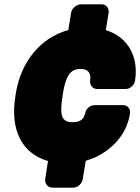

<svg xmlns="http://www.w3.org/2000/svg" viewBox="-20 -702 642 880"><path d="M52 -271 50 -257C27 -111 77 1 200 36L187 120C185 136 197 158 220 158H317C333 158 355 143 359 120L373 35C389 30 409 23 425 15C494 -20 561 -84 576 -183C578 -199 568 -220 545 -220H413C395 -220 375 -206 371 -185C364 -155 349 -142 312 -142C262 -142 253 -173 266 -257L268 -271C281 -354 302 -386 349 -386C383 -386 399 -368 393 -332C391 -316 402 -294 425 -294H557C573 -294 595 -309 599 -332C604 -364 603 -393 598 -420C583 -491 537 -541 465 -564L478 -644C480 -660 470 -682 447 -682H350C334 -682 310 -667 306 -644L293 -564C166 -530 75 -419 52 -271Z"/></svg>

Font: Asimov Print
Style: EIt
Weight: 500
Designer: Google
Version: Version 2.000980; 2014